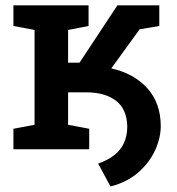

<svg xmlns="http://www.w3.org/2000/svg" viewBox="-20 -548 650 705"><path d="M385.7 136.7 340.3 52.7Q376.5 40 400.1 21.2Q423.8 2.4 435.3 -23.2Q446.8 -48.8 447.3 -81.5Q446.8 -146 406.7 -177.5Q366.7 -209 295.4 -209H230V-89.8L307.6 -75.2V0H29.3V-75.2L106.9 -89.8V-438L29.3 -452.6V-528.3H305.2V-452.6L230 -438V-317.9H272L411.1 -528.3H564.9V-452.6L492.7 -440.4L388.7 -296.9Q471.7 -278.3 521 -223.9Q570.3 -169.4 570.3 -84Q569.8 -39.6 548.8 5.4Q527.8 50.3 487.1 85.7Q446.3 121.1 385.7 136.7Z"/></svg>

Font: Roboto Slab LO Medium
Style: Regular
Weight: 500
Designer: Google
Version: Version 2.000